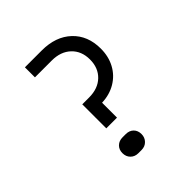

<svg xmlns="http://www.w3.org/2000/svg" viewBox="-200 -863 1001 1001"><g transform="rotate(-45 300.0 -362.5)"><path d="M219 -205V-382H269Q335 -382 374 -419.5Q413 -457 413 -519Q413 -581 373.5 -618.5Q334 -656 268 -656H144V-730H268Q371 -730 432 -672.5Q493 -615 493 -519Q493 -461 468.5 -415.5Q444 -370 399.5 -343.5Q355 -317 298 -315V-205ZM246 5Q220 5 203.5 -11.5Q187 -28 187 -54Q187 -80 203.5 -96Q220 -112 246 -112H269Q296 -112 312 -96Q328 -80 328 -54Q328 -29 311.5 -12Q295 5 269 5Z"/></g></svg>

Font: JetBrains Mono Semi Light
Style: Regular
Weight: 350
Monospace: yes
Designer: Philipp Nurullin, Konstantin Bulenkov
Foundry: JetBrains
Version: 2.002